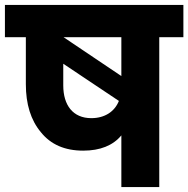

<svg xmlns="http://www.w3.org/2000/svg" viewBox="-37 -760 765 780"><path d="M-17 -740V-609H68V-418C68 -337 88 -272 129 -223C169 -173 226 -148 301 -148C370 -148 422 -169 456 -210V0H610V-609H708V-740ZM220 -501 446 -350C429 -307 389 -280 334 -280C259 -280 220 -333 220 -413ZM456 -609V-451L221 -609Z"/></svg>

Font: Poppins
Style: Bold
Weight: 700
Designer: Ninad Kale (Devanagari), Jonny Pinhorn (Latin)
Foundry: Indian Type Foundry
Version: 4.004